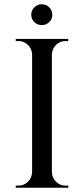

<svg xmlns="http://www.w3.org/2000/svg" viewBox="-20 -883 394 903"><path d="M224 -700V0H131V-700ZM134 -73V0H54V-10Q54 -10 60.5 -10Q67 -10 67 -10Q93 -10 111.5 -28.5Q130 -47 131 -73ZM134 -627H131Q130 -653 111.5 -671.5Q93 -690 67 -690Q67 -690 60.5 -690Q54 -690 54 -690V-700H134ZM221 -73H224Q225 -47 243.5 -28.5Q262 -10 288 -10Q288 -10 294 -10Q300 -10 301 -10V0H221ZM221 -627V-700H301V-690Q300 -690 294 -690Q288 -690 288 -690Q262 -690 243.5 -671.5Q225 -653 224 -627ZM177 -765Q156 -765 141.5 -779Q127 -793 127 -814Q127 -834 141.5 -848.5Q156 -863 177 -863Q197 -863 211.5 -848.5Q226 -834 226 -814Q226 -793 211.5 -779Q197 -765 177 -765Z"/></svg>

Font: Cinzel Eorzea
Style: Regular
Weight: 500
Designer: Natanael Gama
Version: Version 2.000